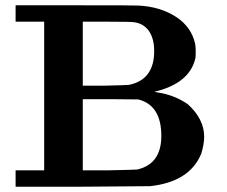

<svg xmlns="http://www.w3.org/2000/svg" viewBox="-20 -706 858 726"><path d="M39 -624V-686H264Q497 -686 503 -685Q586 -681 646 -642Q704 -604 718 -540Q720 -530 720 -510Q720 -491 719 -487Q698 -391 564 -359Q570 -357 579 -356Q641 -346 690 -312Q752 -256 752 -189Q752 -161 741 -125Q697 -18 547 -2Q546 -2 288 0H39V-62H147V-624ZM543 -589Q522 -618 486 -622Q476 -624 385 -624H293V-382H375Q458 -384 467 -385Q563 -404 563 -513Q563 -560 543 -589ZM503 -330 398 -331H293V-62H391Q490 -64 499 -65Q590 -86 590 -192Q590 -308 503 -330Z"/></svg>

Font: KaTeX_Main
Style: Bold
Weight: 700
Version: Version